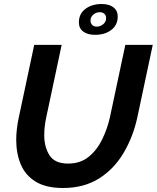

<svg xmlns="http://www.w3.org/2000/svg" viewBox="-20 -934 783 959"><path d="M295 5Q210 5 158.5 -26.5Q107 -58 84 -112.5Q61 -167 61 -235Q61 -288 74 -348L151 -710H288L211 -348Q201 -301 201 -259Q201 -199 227.5 -158Q254 -117 320 -117Q381 -117 422.5 -150.5Q464 -184 490 -237Q516 -290 529 -348L606 -710H743L666 -348Q645 -251 597.5 -170.5Q550 -90 474.5 -42.5Q399 5 295 5ZM374 -822Q374 -865 406.5 -889.5Q439 -914 488 -914Q525 -914 546.5 -897.5Q568 -881 568 -852Q568 -809 536 -784.5Q504 -760 455 -760Q417 -760 395.5 -776.5Q374 -793 374 -822ZM478 -873Q460 -873 446 -861Q432 -849 432 -831Q432 -818 440.5 -809.5Q449 -801 463 -801Q481 -801 495.5 -813Q510 -825 510 -843Q510 -857 501.5 -865Q493 -873 478 -873Z"/></svg>

Font: Raleway
Style: Bold Italic
Weight: 700
Italic angle: -12°
Designer: Matt McInerney, Pablo Impallari, Rodrigo Fuenzalida
Foundry: Matt McInerney, Pablo Impallari, Rodrigo Fuenzalida
Version: Version 4.101;RELEASE